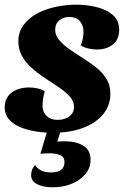

<svg xmlns="http://www.w3.org/2000/svg" viewBox="-34 -550 535 827"><path d="M195.7 22Q157.3 22 120.2 16.2Q83 10.3 52.3 -2.7Q21.7 -15.7 3.8 -36.8Q-14 -58 -14 -88.3Q-13.3 -117.3 0.7 -135.8Q14.7 -154.3 38.3 -163.8Q62 -173.3 91 -173.3Q108.7 -173.3 127.5 -169.3Q146.3 -165.3 158.7 -156.3Q153.7 -138.7 151.5 -124Q149.3 -109.3 149.3 -90.3Q150.7 -65.3 167.7 -49.5Q184.7 -33.7 214 -33.7Q245.3 -33.7 265 -49Q284.7 -64.3 284.7 -88.3Q285.3 -114.3 265 -136Q244.7 -157.7 213.8 -177.8Q183 -198 151 -219.3Q122.7 -239 98.3 -261.3Q74 -283.7 59.5 -311.2Q45 -338.7 45 -373.7Q45.7 -413 67.7 -442.7Q89.7 -472.3 125.8 -491.7Q162 -511 206.3 -520.5Q250.7 -530 295.3 -530Q339.3 -530 382 -519.5Q424.7 -509 452.3 -485.2Q480 -461.3 479.3 -420.7Q478.7 -378.7 451.5 -357.7Q424.3 -336.7 383.3 -336.7Q366.3 -336.7 347.5 -341Q328.7 -345.3 314 -354.3Q319 -366.3 322 -380.5Q325 -394.7 325.7 -409.3Q326.3 -439.7 310.8 -458Q295.3 -476.3 265.3 -477Q241 -477 222.7 -463.2Q204.3 -449.3 203.7 -423Q203 -400.3 218.8 -380.2Q234.7 -360 260.5 -341.3Q286.3 -322.7 315.3 -304.7Q349.3 -283.7 378 -261.2Q406.7 -238.7 424.3 -210.7Q442 -182.7 441.3 -143.7Q440.7 -95.3 410.5 -58.2Q380.3 -21 325.3 0.2Q270.3 21.3 195.7 22ZM193 256.7Q150.7 256.7 125.3 243Q100 229.3 100 205Q100 193 104.5 180.8Q109 168.7 117.7 161.7Q127 176 143.3 184.3Q159.7 192.7 187.3 192.7Q203.3 192.7 215.8 188.5Q228.3 184.3 236 174.3Q243.7 164.3 243.7 148.3Q243.7 124.7 223.7 117.5Q203.7 110.3 181 110.3Q169.3 110.3 159.8 110.8Q150.3 111.3 140 112.3L177 -11H234.7L213 60Q221.3 59 231.2 58.8Q241 58.7 248.7 58.7Q293 58.7 324.5 77.3Q356 96 356 138.7Q356 173.3 333.8 199.8Q311.7 226.3 275 241.5Q238.3 256.7 193 256.7Z"/></svg>

Font: Sansita Swashed Light
Style: Regular
Weight: 300
Designer: Pablo Cosgaya
Foundry: Omnibus-Type
Version: Version 1.003